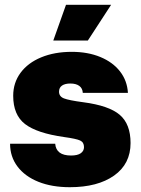

<svg xmlns="http://www.w3.org/2000/svg" viewBox="-20 -770 588 800"><path d="M22 -171H210Q214 -122 276 -122Q303 -122 316.5 -131.5Q330 -141 330 -157Q330 -177 314 -184.5Q298 -192 247 -199Q134 -215 84.5 -253Q35 -291 35 -371Q35 -425 65.5 -466.5Q96 -508 151.5 -531Q207 -554 279 -554Q346 -554 398 -532.5Q450 -511 480 -472.5Q510 -434 513 -383H325Q324 -402 310.5 -412Q297 -422 273 -422Q251 -422 238.5 -413.5Q226 -405 226 -388Q226 -368 246.5 -360Q267 -352 327 -344Q434 -330 479 -291.5Q524 -253 524 -174Q524 -87 455.5 -38.5Q387 10 271 10Q196 10 140 -12.5Q84 -35 53 -76Q22 -117 22 -171ZM255 -750H443L346 -601H202Z"/></svg>

Font: Mona Sans Black
Style: Regular
Weight: 900
Designer: Deni Anggara
Foundry: GitHub
Version: Version 2.000